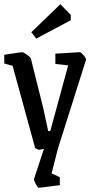

<svg xmlns="http://www.w3.org/2000/svg" viewBox="-22 -700 447 901"><path d="M147.9 -519 125 -548.8 261.2 -680.2 310.1 -629.9V-605ZM159.2 181.2Q155.3 181.2 146.2 164.1Q137.2 147 137.2 141.1L184.1 -1Q164.6 2.9 158.2 2.9L143.1 -4.9L37.1 -391.1L-2 -401.9V-442.9Q74.2 -455.1 83 -455.1Q87.9 -455.1 104.5 -443.4Q121.1 -431.6 123 -424.8L181.2 -191.9L204.1 -85H213.9L297.9 -393.1L237.8 -399.9V-448.2Q345.2 -455.1 353 -455.1Q357.9 -455.1 370.1 -440.9Q382.3 -426.8 381.8 -419.9L249 0L220.2 113.8L258.8 131.8V168.9Q167 181.2 159.2 181.2Z"/></svg>

Font: Grenze
Style: Regular
Weight: 400
Designer: Renata Polastri
Foundry: Omnibus-Type
Version: Version 1.002;PS 001.002;hotconv 1.0.88;makeotf.lib2.5.64775